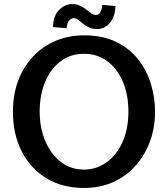

<svg xmlns="http://www.w3.org/2000/svg" viewBox="-20 -917 830 951"><path d="M396 14Q289 14 210 -34Q131 -82 87.5 -167.2Q44 -252.5 44 -364Q44 -449 70.5 -518.5Q97 -588 144.5 -638Q192 -688 256.2 -715Q320.5 -742 396 -742Q487.5 -742 554 -710Q620.5 -678 663.5 -623.8Q706.5 -569.5 727.2 -502Q748 -434.5 748 -364Q748 -285.5 723 -217Q698 -148.5 651.8 -96.5Q605.5 -44.5 540.8 -15.2Q476 14 396 14ZM396 -77Q457 -77 507 -112.5Q557 -148 586.5 -212.8Q616 -277.5 616 -364Q616 -448.5 588.2 -513.2Q560.5 -578 511 -614.2Q461.5 -650.5 396 -650.5Q329 -650.5 279.5 -613Q230 -575.5 203.2 -510.5Q176.5 -445.5 176.5 -364Q176.5 -306 191.5 -254.2Q206.5 -202.5 235 -162.8Q263.5 -123 304.2 -100Q345 -77 396 -77ZM310 -777 242.5 -783Q244 -839.5 272.8 -868Q301.5 -896.5 337.5 -897Q360 -897 378 -888.2Q396 -879.5 410 -867.5Q422.5 -858 432.5 -850.5Q442.5 -843 455.5 -843Q469 -843 476.8 -856.5Q484.5 -870 486.5 -893L552 -887Q550 -845 535.5 -820Q521 -795 501 -784Q481 -773 462 -773Q436 -773 418.5 -782Q401 -791 387.5 -802.5Q375.5 -812.5 366.5 -819.8Q357.5 -827 345 -827Q333.5 -827 323 -816Q312.5 -805 310 -777Z"/></svg>

Font: Expletus Sans SemiBold
Style: Regular
Weight: 600
Version: Version 7.500